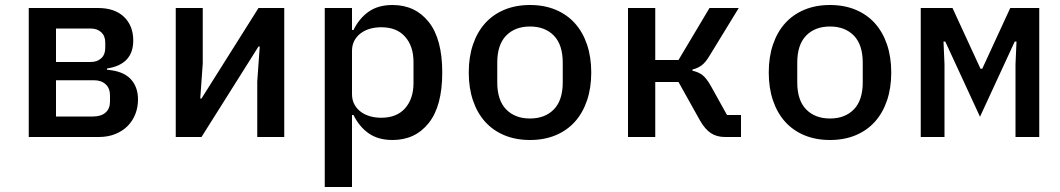

<svg xmlns="http://www.w3.org/2000/svg" viewBox="-20 -548 4240 768"><path d="M95 -516H372Q439 -516 476 -480.5Q513 -445 513 -386Q513 -290 408 -274V-269Q472 -264 502 -232.5Q532 -201 532 -150Q532 -119 521.5 -92Q511 -65 491 -44.5Q471 -24 441.5 -12Q412 0 375 0H95ZM352 -82Q384 -82 402 -97.5Q420 -113 420 -142V-166Q420 -195 402.5 -211Q385 -227 356 -227H204V-82ZM342 -300Q369 -300 385 -315Q401 -330 401 -356V-378Q401 -404 385 -419Q369 -434 342 -434H204V-300Z M683 -516H791V-294L781 -154H786L1014 -516H1117V0H1009V-222L1019 -362H1014L786 0H683Z M1279 -516H1388V-428H1394Q1417 -475 1455 -501.5Q1493 -528 1550 -528Q1641 -528 1695 -460Q1749 -392 1749 -258Q1749 -124 1695 -56Q1641 12 1550 12Q1493 12 1455 -14.5Q1417 -41 1394 -88H1388V200H1279ZM1505 -77Q1567 -77 1600.5 -115Q1634 -153 1634 -216V-300Q1634 -363 1600.5 -401Q1567 -439 1505 -439Q1481 -439 1460 -433Q1439 -427 1423 -415Q1407 -403 1397.5 -385.5Q1388 -368 1388 -344V-172Q1388 -148 1397.5 -130.5Q1407 -113 1423 -101Q1439 -89 1460 -83Q1481 -77 1505 -77Z M2100 12Q2043 12 1997.5 -7Q1952 -26 1920.5 -61Q1889 -96 1872 -146Q1855 -196 1855 -258Q1855 -320 1872 -370Q1889 -420 1920.5 -455Q1952 -490 1997.5 -509Q2043 -528 2100 -528Q2157 -528 2202.5 -509Q2248 -490 2279.5 -455Q2311 -420 2328 -370Q2345 -320 2345 -258Q2345 -196 2328 -146Q2311 -96 2279.5 -61Q2248 -26 2202.5 -7Q2157 12 2100 12ZM2100 -74Q2160 -74 2195.5 -110.5Q2231 -147 2231 -219V-297Q2231 -369 2195.5 -405.5Q2160 -442 2100 -442Q2040 -442 2004.5 -405.5Q1969 -369 1969 -297V-219Q1969 -147 2004.5 -110.5Q2040 -74 2100 -74Z M2492 -516H2601V-308H2694L2818 -516H2935L2820 -328Q2803 -299 2787 -287Q2771 -275 2750 -270V-265Q2774 -260 2790 -247.5Q2806 -235 2823 -205L2888 -88H2944V0H2880Q2847 0 2823.5 -15.5Q2800 -31 2780 -66L2694 -220H2601V0H2492Z M3300 12Q3243 12 3197.5 -7Q3152 -26 3120.5 -61Q3089 -96 3072 -146Q3055 -196 3055 -258Q3055 -320 3072 -370Q3089 -420 3120.5 -455Q3152 -490 3197.5 -509Q3243 -528 3300 -528Q3357 -528 3402.5 -509Q3448 -490 3479.5 -455Q3511 -420 3528 -370Q3545 -320 3545 -258Q3545 -196 3528 -146Q3511 -96 3479.5 -61Q3448 -26 3402.5 -7Q3357 12 3300 12ZM3300 -74Q3360 -74 3395.5 -110.5Q3431 -147 3431 -219V-297Q3431 -369 3395.5 -405.5Q3360 -442 3300 -442Q3240 -442 3204.5 -405.5Q3169 -369 3169 -297V-219Q3169 -147 3204.5 -110.5Q3240 -74 3300 -74Z M3663 -516H3790L3902 -273H3909L4021 -516H4137V0H4042V-291L4046 -382H4039L3900 -81L3761 -382H3754L3758 -291V0H3663Z"/></svg>

Font: IBM Plex Mono Medium
Style: Regular
Weight: 500
Monospace: yes
Designer: Mike Abbink, Paul van der Laan, Pieter van Rosmalen
Foundry: Bold Monday
Version: Version 2.3